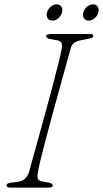

<svg xmlns="http://www.w3.org/2000/svg" viewBox="-20 -855 470 875"><path d="M153 -72Q148.5 -51 152.8 -40.2Q157 -29.5 174.5 -27.5L202 -23Q220.5 -19.5 220.5 -8.5Q220.5 -4 214.2 -2Q208 0 200.5 0H26.5Q10 0 10 -9.5Q8.5 -19.5 29.5 -22.5L61.5 -26.5Q81.5 -29 93.8 -40.8Q106 -52.5 112.5 -71.5Q117 -89 128.5 -130.2Q140 -171.5 155.2 -226.5Q170.5 -281.5 187 -342Q203.5 -402.5 218.8 -459.2Q234 -516 245 -561Q256 -606 260.5 -629.5Q264.5 -648.5 260.5 -658.5Q256.5 -668.5 239.5 -671.5L209.5 -677Q190 -680.5 190 -691.5Q190 -700 219 -700H389.5Q405 -700 405 -692.5Q405 -686.5 400 -683.5Q395 -680.5 381.5 -678L347 -671Q311 -665 303 -637.5Q296 -612 283 -565Q270 -518 253.8 -459.8Q237.5 -401.5 221 -340.5Q204.5 -279.5 189.8 -224.2Q175 -169 165.2 -128.5Q155.5 -88 153 -72ZM218.5 -761Q203.5 -761 196.8 -772Q190 -783 194 -798Q198.5 -813.5 210.8 -824.2Q223 -835 238.5 -835Q253 -835 259.8 -824.2Q266.5 -813.5 262.5 -798Q258 -783 245.8 -772Q233.5 -761 218.5 -761ZM384 -761Q369 -761 362.2 -772Q355.5 -783 360 -798Q364 -813.5 376.2 -824.2Q388.5 -835 404 -835Q419 -835 425.5 -824.2Q432 -813.5 428 -798Q424 -783 411.5 -772Q399 -761 384 -761Z"/></svg>

Font: Fraunces 9pt S050 Thin
Style: Italic
Weight: 100
Italic angle: -16°
Version: Version 1.000; ttfautohint (v1.8.3)